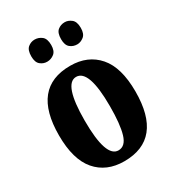

<svg xmlns="http://www.w3.org/2000/svg" viewBox="-184 -861 887 977"><g transform="rotate(-30 259.5 -372.5)"><path d="M258 10Q484 10 484 -270Q484 -411 424 -480Q364 -549 261 -549Q35 -549 35 -270Q35 -129 94.5 -59.5Q154 10 258 10ZM260 -53Q186 -53 186 -270Q186 -485 259 -485Q334 -485 334 -270Q334 -164 317.5 -108.5Q301 -53 260 -53ZM348 -625Q368 -625 386.5 -639.5Q405 -654 405 -689Q405 -726 386.5 -740.5Q368 -755 348 -755Q324 -755 306.5 -740.5Q289 -726 289 -689Q289 -654 306.5 -639.5Q324 -625 348 -625ZM171 -625Q194 -625 212.5 -639.5Q231 -654 231 -689Q231 -726 212.5 -740.5Q194 -755 171 -755Q149 -755 131.5 -740.5Q114 -726 114 -689Q114 -654 131.5 -639.5Q149 -625 171 -625Z"/></g></svg>

Font: Noto Serif ExtraCondensed Extra
Style: Regular
Weight: 800
Width: 3
Designer: Monotype Design Team
Foundry: Monotype Imaging Inc.
Version: Version 1.002